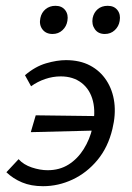

<svg xmlns="http://www.w3.org/2000/svg" viewBox="-20 -632 454 661"><path d="M128 9Q87 9 56 -4Q25 -17 2 -39L44 -84Q61 -65 89.5 -55.5Q118 -46 144 -46Q185 -46 216 -65.5Q247 -85 268 -118.5Q289 -152 298 -191Q310 -244 300 -284Q290 -324 261 -346.5Q232 -369 189 -369Q162 -369 135.5 -360Q109 -351 87 -335L66 -373Q101 -403 138.5 -414Q176 -425 207 -425Q255 -425 290 -406.5Q325 -388 346.5 -355Q368 -322 373.5 -279.5Q379 -237 367 -188Q352 -125 315.5 -81Q279 -37 230 -14Q181 9 128 9ZM86 -177 103 -235 339 -232 325 -183ZM161 -515Q138 -515 126 -531Q114 -547 119 -570Q123 -589 137 -600.5Q151 -612 171 -612Q193 -612 204.5 -597Q216 -582 212 -560Q209 -541 195 -528Q181 -515 161 -515ZM341 -515Q318 -515 306.5 -531.5Q295 -548 299 -570Q303 -589 316.5 -600.5Q330 -612 351 -612Q373 -612 384.5 -597Q396 -582 392 -560Q389 -541 375 -528Q361 -515 341 -515Z"/></svg>

Font: Ysabeau Infant Medium
Style: Italic
Weight: 500
Italic angle: -12°
Designer: Christian Thalmann (Catharsis Fonts)
Version: Version 2.001;gftools[0.9.30]; featfreeze: ss01,ss02,lnum